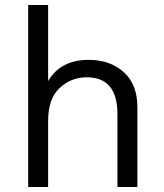

<svg xmlns="http://www.w3.org/2000/svg" viewBox="-20 -750 659 770"><path d="M93 0V-730H173V-425Q223 -510 336 -510Q421 -510 476 -461Q531 -412 531 -320V0H451V-292Q451 -440 328 -440Q265 -440 219 -397Q173 -354 173 -265V0Z"/></svg>

Font: Elaine Sans
Style: Regular
Weight: 400
Designer: Wei Huang
Foundry: Wei Huang
Version: Version 2.001;December 24, 2019;FontCreator 12.0.0.2547 64-b